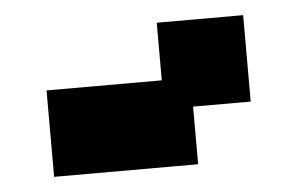

<svg xmlns="http://www.w3.org/2000/svg" viewBox="-32 -841 513 332"><g transform="rotate(-5 225.0 -675.0)"><path d="M50 -550H300V-650H400V-800H250V-700H50Z"/></g></svg>

Font: LS-VG5000 Bold Shifted
Style: Regular
Weight: 400
Designer: Justin Bihan, 2021
Foundry: Justin Bihan, 2021
Version: Version 1.000;Glyphs 3.1.2 (3151)